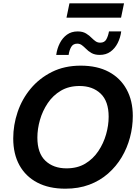

<svg xmlns="http://www.w3.org/2000/svg" viewBox="-20 -1129 844 1161"><path d="M60 -292Q60 -373 86.5 -451.5Q113 -530 165.5 -593Q218 -656 294 -694Q370 -732 468 -732Q568 -732 638 -694.5Q708 -657 745.5 -588.5Q783 -520 783 -428Q783 -362 766 -298Q749 -234 716 -178.5Q683 -123 633.5 -79.5Q584 -36 519.5 -12Q455 12 375 12Q276 12 205.5 -25Q135 -62 97.5 -130Q60 -198 60 -292ZM206 -297Q206 -203 254.5 -157Q303 -111 382 -111Q448 -111 495.5 -139.5Q543 -168 574.5 -215Q606 -262 621.5 -316.5Q637 -371 637 -423Q637 -517 588.5 -563Q540 -609 461 -609Q396 -609 348 -580.5Q300 -552 268.5 -505Q237 -458 221.5 -403.5Q206 -349 206 -297ZM320 -797Q325 -835 341.5 -867.5Q358 -900 385 -919.5Q412 -939 450 -939Q480 -939 500.5 -926.5Q521 -914 535 -899Q546 -888 558 -879.5Q570 -871 586 -871Q612 -871 623 -891Q634 -911 639 -939H713Q708 -901 691.5 -868.5Q675 -836 648 -816.5Q621 -797 583 -797Q553 -797 533 -808.5Q513 -820 499 -835Q487 -847 475 -856Q463 -865 447 -865Q422 -865 410.5 -845Q399 -825 395 -797ZM400 -1109H730L712 -1022H382Z"/></svg>

Font: Kufam SemiBold
Style: Italic
Weight: 600
Italic angle: -11°
Designer: Artur Schmal
Foundry: Original Type
Version: Version 1.301; ttfautohint (v1.8.3)